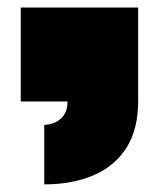

<svg xmlns="http://www.w3.org/2000/svg" viewBox="-20 -270 421 511"><path d="M97.7 220.7V62.5Q125 61 142.3 45.4Q159.7 29.8 159.7 0H35.2V-250H347.7V-0.5Q347.7 74.7 316.2 123.8Q284.7 172.9 228.3 196.8Q171.9 220.7 97.7 220.7Z"/></svg>

Font: Holtwood One SC
Style: Regular
Weight: 400
Designer: Vernon Adams
Foundry: Vernon Adams
Version: Version 1.100; ttfautohint (v1.8.4.7-5d5b)